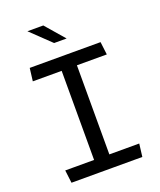

<svg xmlns="http://www.w3.org/2000/svg" viewBox="-168 -1043 955 1147"><g transform="rotate(-20 310.0 -470.0)"><path d="M258.2 -730H355.2V0H258.2ZM74.8 -81.8H545.2L535.1 0H84.8ZM84.9 -730H535.2L545.2 -648.2H74.8ZM146.8 -940.5H247.7L352.2 -819.8H272.7Z"/></g></svg>

Font: Monaspace Krypton Var
Style: Regular
Weight: 400
Designer: Riley Cran and the Lettermatic Team
Version: Version 1.101 (Monaspace Krypton Var)